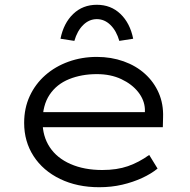

<svg xmlns="http://www.w3.org/2000/svg" viewBox="-20 -773 795 803"><path d="M395 10Q303 10 231.5 -24.5Q160 -59 120.5 -120Q81 -181 81 -259Q81 -321 104.5 -371.5Q128 -422 169.5 -458.5Q211 -495 266.5 -515Q322 -535 385 -535Q445 -535 497 -516.5Q549 -498 586.5 -464Q624 -430 644 -384Q664 -338 662 -282L661 -241H144L133 -304H604L586 -293V-317Q584 -355 558 -388Q532 -421 487.5 -442Q443 -463 385 -463Q321 -463 269 -442Q217 -421 187.5 -377Q158 -333 158 -264Q158 -203 188 -157.5Q218 -112 275 -87Q332 -62 408 -62Q469 -62 515 -78Q561 -94 604 -125L639 -68Q612 -46 574 -28.5Q536 -11 491 -0.5Q446 10 395 10ZM291 -602 233 -611Q246 -676 286 -714.5Q326 -753 385 -753Q444 -753 484 -714.5Q524 -676 537 -611L479 -602Q467 -644 442 -668.5Q417 -693 385 -693Q353 -693 328 -668.5Q303 -644 291 -602Z"/></svg>

Font: Lexend Giga Light
Style: Regular
Weight: 300
Version: Version 1.007